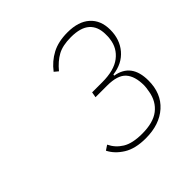

<svg xmlns="http://www.w3.org/2000/svg" viewBox="-114 -794 561 561"><g transform="rotate(-45 166.5 -513.5)"><path d="M208 -529Q257 -529 283 -549Q309 -569 313 -602Q314 -608 314 -612.5Q314 -617 314 -621Q314 -653 295 -670Q276 -687 236 -687Q202 -687 181 -675.5Q160 -664 141 -641L129 -651Q148 -676 174.5 -690Q201 -704 239 -704Q284 -704 308.5 -682Q333 -660 333 -621Q333 -581 310 -554Q287 -527 247 -522L246 -518Q307 -508 307 -437Q307 -384 273 -353.5Q239 -323 182 -323Q139 -323 112.5 -339.5Q86 -356 74 -380L89 -390Q100 -367 122 -353.5Q144 -340 184 -340Q230 -340 254.5 -359Q279 -378 285 -412Q288 -428 288 -436Q288 -474 271 -493Q254 -512 211 -512H163L166 -529Z"/></g></svg>

Font: IBM Plex Sans Condensed Thin
Style: Italic
Weight: 100
Width: 3
Italic angle: -11°
Designer: Mike Abbink, Paul van der Laan, Pieter van Rosmalen
Foundry: Bold Monday
Version: Version 1.3